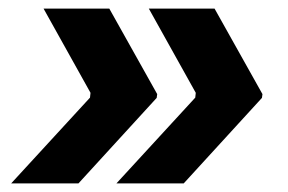

<svg xmlns="http://www.w3.org/2000/svg" viewBox="-20 -498 672 448"><path d="M592.4 -278.4 591.2 -269.6 408.6 -70H251.6L435.6 -270.2L436.8 -281.4L327.2 -478H480.6ZM346.8 -278.4 345.6 -269.6 163 -70H6L190 -270.2L191.2 -281.4L81.6 -478H235Z"/></svg>

Font: Fixel Italic Variable 20240409 Display Thin
Style: Italic
Weight: 100
Italic angle: -10°
Designer: AlfaBravo + MacPaw
Foundry: Kyrylo Tkachov, Marchela Mozhyna, Serhii Makarenko, Maria Weinstein, Zakhar Kryvoshyya
Version: Version 1.211;Glyphs 3.2 (3225)